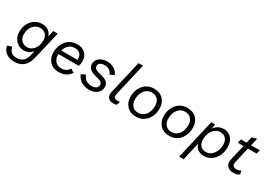

<svg xmlns="http://www.w3.org/2000/svg" viewBox="12 -1744 4164 2973"><g transform="rotate(30 2094.0 -257.5)"><path d="M502 -500H582L465 -1Q415 215 213 215Q126 215 67 171.5Q8 128 -6 54L74 26Q85 85 119 115Q153 145 219 145Q356 145 390 -10L408 -89Q384 -53 343 -32Q302 -11 254 -11Q167 -11 109.5 -74Q52 -137 52 -227Q52 -351 123.5 -430.5Q195 -510 305 -510Q371 -510 416.5 -477Q462 -444 476 -387ZM275 -80Q346 -80 394.5 -141.5Q443 -203 443 -295Q443 -362 407 -401.5Q371 -441 310 -441Q232 -441 182 -382.5Q132 -324 132 -229Q132 -163 170.5 -121.5Q209 -80 275 -80Z M1115 -231H750V-213Q750 -145 790.5 -102.5Q831 -60 898 -60Q990 -61 1036 -137L1099 -95Q1027 9 889 9Q787 9 728 -54.5Q669 -118 669 -216Q669 -339 740.5 -424Q812 -509 935 -509Q1025 -509 1077 -455Q1129 -401 1129 -317Q1129 -278 1115 -231ZM930 -440Q862 -440 820 -402Q778 -364 761 -301H1050Q1051 -307 1051 -320Q1051 -375 1018.5 -407.5Q986 -440 930 -440Z M1204 -136 1280 -169Q1318 -59 1441 -59Q1492 -59 1520.5 -82Q1549 -105 1549 -140Q1549 -187 1487 -205L1398 -230Q1337 -247 1305.5 -281Q1274 -315 1274 -361Q1274 -425 1326.5 -467.5Q1379 -510 1465 -510Q1537 -510 1590.5 -477.5Q1644 -445 1667 -385L1594 -350Q1580 -393 1545 -417Q1510 -441 1460 -441Q1407 -441 1379.5 -421.5Q1352 -402 1352 -368Q1352 -318 1420 -299L1518 -271Q1569 -257 1598.5 -225Q1628 -193 1628 -151Q1628 -77 1574.5 -33Q1521 11 1437 11Q1351 11 1290.5 -28Q1230 -67 1204 -136Z M1865 7Q1797 7 1769.5 -34Q1742 -75 1758 -143L1894 -730H1974L1837 -140Q1819 -63 1898 -63Q1928 -63 1945 -67L1925 -3Q1897 7 1865 7Z M2272 9Q2167 9 2106.5 -55.5Q2046 -120 2046 -216Q2046 -345 2118 -427Q2190 -509 2304 -509Q2409 -509 2469 -445Q2529 -381 2529 -285Q2529 -156 2457.5 -73.5Q2386 9 2272 9ZM2275 -60Q2349 -60 2398.5 -121.5Q2448 -183 2448 -282Q2448 -351 2410.5 -395.5Q2373 -440 2301 -440Q2227 -440 2177 -379Q2127 -318 2127 -219Q2127 -150 2165 -105Q2203 -60 2275 -60Z M2867 9Q2762 9 2701.5 -55.5Q2641 -120 2641 -216Q2641 -345 2713 -427Q2785 -509 2899 -509Q3004 -509 3064 -445Q3124 -381 3124 -285Q3124 -156 3052.5 -73.5Q2981 9 2867 9ZM2870 -60Q2944 -60 2993.5 -121.5Q3043 -183 3043 -282Q3043 -351 3005.5 -395.5Q2968 -440 2896 -440Q2822 -440 2772 -379Q2722 -318 2722 -219Q2722 -150 2760 -105Q2798 -60 2870 -60Z M3555 -508Q3636 -508 3688.5 -449Q3741 -390 3741 -290Q3741 -161 3667.5 -75.5Q3594 10 3484 10Q3420 10 3375.5 -23.5Q3331 -57 3317 -113L3243 210H3163L3327 -500H3397L3381 -413Q3407 -458 3453 -483Q3499 -508 3555 -508ZM3485 -59Q3559 -59 3610.5 -125Q3662 -191 3662 -290Q3662 -361 3625.5 -400Q3589 -439 3528 -439Q3451 -439 3400 -373Q3349 -307 3349 -205Q3349 -138 3384.5 -98.5Q3420 -59 3485 -59Z M4023 -431 3957 -148Q3947 -104 3967.5 -83.5Q3988 -63 4026 -63Q4071 -63 4103 -88L4119 -22Q4075 8 4012 8Q3938 8 3900 -35Q3862 -78 3879 -152L3943 -431H3842L3858 -500H3959L3984 -610L4071 -635L4039 -500H4194L4178 -431Z"/></g></svg>

Font: Elaine Sans
Style: Italic
Weight: 400
Italic angle: -13°
Designer: Wei Huang
Foundry: Wei Huang
Version: Version 2.001;December 24, 2019;FontCreator 12.0.0.2547 64-b